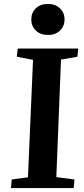

<svg xmlns="http://www.w3.org/2000/svg" viewBox="-20 -962 432 982"><path d="M140.1 -862.8Q140.1 -897.5 163.3 -919.7Q186.5 -941.9 225.1 -941.9Q262.2 -941.9 286.1 -919.7Q310.1 -897.5 310.1 -862.8Q310.1 -827.6 286.6 -805.4Q263.2 -783.2 226.1 -783.2Q187 -783.2 163.6 -805.4Q140.1 -827.6 140.1 -862.8ZM123 -55.2 148.9 -655.8 65.9 -671.9 70.8 -713.9H379.9L376 -671.9L292 -657.2L268.1 -56.2L360.8 -43.9L356.9 0H36.1L40 -43.9Z"/></svg>

Font: Literata SemiBold
Style: Italic
Weight: 650
Italic angle: -2.39999°
Designer: Latin by Veronika Burian and Jose Scaglione. Greek by Irene Vlachou. Cyrillic by Vera Evstafieva
Foundry: TypeTogether
Version: Version 3.021